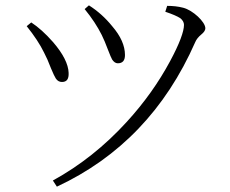

<svg xmlns="http://www.w3.org/2000/svg" viewBox="-20 -688 860 719"><path d="M193 11C427 -98 600 -278 711 -530C715 -540 723 -550 734 -559C744 -567 749 -575 749 -582C749 -606 702 -650 666 -659C647 -664 627 -666 606 -666L599 -644C626 -635 644 -627 655 -620C664 -613 669 -604 669 -595C669 -570 652 -524 617 -459C574 -379 520 -303 455 -232C372 -141 280 -68 178 -12ZM212 -381C230 -381 238 -392 237 -415C236 -448 216 -487 179 -530C150 -563 123 -587 97 -604L80 -590C108 -555 130 -522 145 -491C153 -476 162 -456 171 -432C179 -413 185 -400 189 -394C195 -385 203 -381 212 -381ZM421 -451C439 -451 448 -461 448 -482C448 -517 432 -553 400 -590C375 -621 346 -647 313 -668L297 -654C324 -621 345 -589 361 -557C368 -543 376 -524 385 -500C392 -482 397 -470 400 -465C406 -456 413 -451 421 -451Z"/></svg>

Font: AllPunType Light
Style: Regular
Weight: 300
Version: 1.0